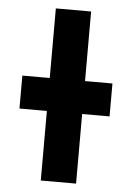

<svg xmlns="http://www.w3.org/2000/svg" viewBox="-51 -739 535 778"><g transform="rotate(5 216.0 -350.0)"><path d="M144.5 0V-283H33V-417H144.5V-700H288V-417H399.5V-283H288V0Z"/></g></svg>

Font: Overpass ExtraBold
Style: Regular
Weight: 800
Designer: Delve Withrington, Dave Bailey, Thomas Jockin
Foundry: Delve Fonts LLC
Version: Version 4.000; ttfautohint (v1.8.3)